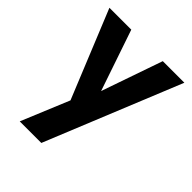

<svg xmlns="http://www.w3.org/2000/svg" viewBox="-196 -610 931 931"><g transform="rotate(45 269.5 -144.5)"><path d="M197 -42 13 -493H163L270 -179L379 -493H527L243 204H95Z"/></g></svg>

Font: Hanken Grotesk ExtraBold
Style: Regular
Weight: 800
Designer: Alfredo Marco Pradil
Foundry: Hanken Design Co.
Version: Version 3.014